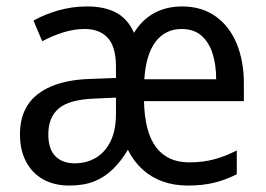

<svg xmlns="http://www.w3.org/2000/svg" viewBox="-20 -566 825 596"><path d="M545 -546Q606 -546 649 -515.5Q692 -485 714.5 -431Q737 -377 737 -307V-252H427Q429 -156 464.5 -109Q500 -62 567 -62Q610 -62 645 -71.5Q680 -81 715 -99V-25Q679 -7 643.5 1.5Q608 10 563 10Q521 10 485.5 -2.5Q450 -15 422.5 -40Q395 -65 377 -101Q356 -66 330.5 -41Q305 -16 272.5 -3Q240 10 195 10Q149 10 114.5 -9Q80 -28 61 -64Q42 -100 42 -149Q42 -203 66 -240Q90 -277 139.5 -298Q189 -319 261 -321L340 -324V-358Q340 -421 314.5 -448.5Q289 -476 243 -476Q210 -476 176.5 -465.5Q143 -455 111 -438L84 -502Q117 -521 160.5 -533.5Q204 -546 250 -546Q305 -546 341 -526.5Q377 -507 396 -464Q420 -504 458 -525Q496 -546 545 -546ZM274 -260Q195 -257 162.5 -229.5Q130 -202 130 -149Q130 -103 152 -81Q174 -59 212 -59Q249 -59 278 -76.5Q307 -94 323.5 -128Q340 -162 340 -213V-263ZM544 -476Q493 -476 463 -436.5Q433 -397 428 -320H651Q651 -366 639.5 -401Q628 -436 604.5 -456Q581 -476 544 -476Z"/></svg>

Font: Noto Sans SemiCondensed
Style: Regular
Weight: 400
Width: 4
Version: Version 2.013